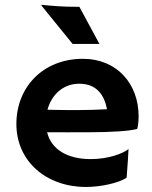

<svg xmlns="http://www.w3.org/2000/svg" viewBox="-20 -762 624 790"><path d="M47.4 -252C47.4 -98.6 169.9 7.3 334 7.3C394 7.3 468.3 -8.8 501 -30.8C505.4 -86.9 507.3 -117.2 508.8 -148.9C488.8 -131.8 428.7 -107.4 353.5 -107.4C254.9 -107.4 190.9 -148.4 173.8 -217.8C214.8 -217.3 299.8 -217.8 345.7 -217.8C436.5 -217.8 512.2 -222.7 544.4 -231.4C547.4 -239.3 550.3 -259.3 550.3 -284.2C550.3 -416 461.9 -520 321.3 -520C155.3 -520 47.4 -401.9 47.4 -252ZM175.3 -310.5C192.4 -373.5 240.7 -417.5 306.2 -417.5C376 -417.5 408.7 -373.5 420.4 -312.5C386.7 -310.5 332.5 -309.1 302.7 -309.1C273.4 -309.1 207 -309.1 175.3 -310.5ZM278.8 -581.1H389.2L306.6 -733.9C233.9 -733.9 202.1 -737.3 150.4 -742.2L150.9 -738.8Z"/></svg>

Font: HammersmithOne
Style: Regular
Weight: 400
Designer: Nicole Fally
Foundry: Nicole Fally
Version: Version 1.003